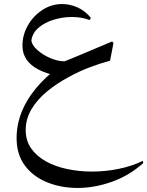

<svg xmlns="http://www.w3.org/2000/svg" viewBox="-20 -686 728 949"><path d="M524 -386Q472 -372 420 -352Q368 -332 321 -306Q261 -274 212.5 -234Q164 -194 135.5 -146Q107 -98 107 -43Q107 9 134 47.5Q161 86 207 111.5Q253 137 312 149.5Q371 162 434 162Q502 162 567.5 148.5Q633 135 686 109L688 120Q619 182 533 212.5Q447 243 363 243Q283 243 214 215.5Q145 188 103.5 133Q62 78 62 -4Q62 -88 103 -167.5Q144 -247 227 -320Q161 -339 126 -374Q91 -409 91 -461Q91 -513 117.5 -560Q144 -607 189 -636.5Q234 -666 287 -666Q326 -666 363 -649.5Q400 -633 429 -598L423 -587Q384 -602 335 -602Q290 -602 245.5 -588.5Q201 -575 170.5 -549Q140 -523 135 -485Q139 -461 166 -437.5Q193 -414 229.5 -398.5Q266 -383 299 -383Q328 -394 381 -416.5Q434 -439 534 -481L541 -474Z"/></svg>

Font: Bona Nova
Style: Regular
Weight: 400
Designer: Mateusz Machalski
Foundry: Capitalics
Version: Version 4.001; ttfautohint (v1.8.3)